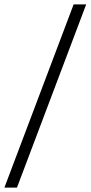

<svg xmlns="http://www.w3.org/2000/svg" viewBox="-49 -740 411 871"><path d="M-29 111H28L342 -720H285Z"/></svg>

Font: Fixel Display 20240404 Light
Style: Italic
Weight: 300
Italic angle: -10°
Designer: AlfaBravo + MacPaw
Foundry: Kyrylo Tkachov, Marchela Mozhyna, Serhii Makarenko, Maria Weinstein, Zakhar Kryvoshyya
Version: Version 1.211;Glyphs 3.2 (3225)